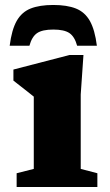

<svg xmlns="http://www.w3.org/2000/svg" viewBox="-20 -753 444 773"><path d="M316 -531.5 305 -372.5V-73L372 -55.5V0H47V-55.5L116 -73V-364Q107.5 -371 82.2 -390.8Q57 -410.5 34 -428.5V-473L259.5 -531.5ZM194.5 -634Q150.5 -634 129.5 -619.8Q108.5 -605.5 98.5 -569H19Q27 -633 47.2 -668.8Q67.5 -704.5 103.5 -718.8Q139.5 -733 194.5 -733Q249.5 -733 285.5 -718.8Q321.5 -704.5 341.8 -668.8Q362 -633 370 -569H290.5Q280.5 -605.5 259.5 -619.8Q238.5 -634 194.5 -634Z"/></svg>

Font: Newsreader Caption
Style: Bold
Weight: 700
Designer: Hugues Gentile
Foundry: Production Type
Version: Version 1.001